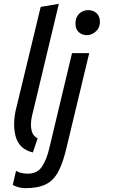

<svg xmlns="http://www.w3.org/2000/svg" viewBox="-20 -796 600 1005"><path d="M111 189Q95 189 75 183.5Q55 178 47 171L64 98Q72 104 88.5 108.5Q105 113 126 113Q176 113 200.5 75Q225 37 238 -20L357 -518H447L327 -18Q309 58 284.5 103.5Q260 149 219.5 169Q179 189 111 189ZM152 2Q115 -7 93.5 -27.5Q72 -48 63 -78.5Q54 -109 54 -145Q54 -168 57.5 -192.5Q61 -217 68 -242L193 -760L288 -776L160 -241Q154 -216 148 -191.5Q142 -167 142 -144Q142 -120 149 -101.5Q156 -83 177 -72ZM435 -612Q409 -612 392 -628Q375 -644 375 -672Q375 -696 384.5 -711.5Q394 -727 409.5 -735Q425 -743 442 -743Q468 -743 485.5 -727Q503 -711 503 -681Q503 -659 492 -643.5Q481 -628 465.5 -620Q450 -612 435 -612Z"/></svg>

Font: Ubuntu Sans Mono
Style: Italic
Weight: 400
Italic angle: -13.5°
Monospace: yes
Designer: Dalton Maag Ltd
Foundry: Dalton Maag Ltd
Version: Version 1.006